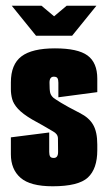

<svg xmlns="http://www.w3.org/2000/svg" viewBox="-20 -645 378 671"><path d="M21 -625H125L169 -588L213 -625H317L232 -520H106ZM164 6Q86 6 52 -23.5Q18 -53 18 -106V-165L152 -182V-114Q152 -104 155 -98.5Q158 -93 168 -93Q183 -93 183 -114Q183 -147 182.5 -162Q182 -177 165 -186Q147 -197 129 -207Q111 -217 93 -227Q59 -247 43 -264.5Q27 -282 22.5 -299Q18 -316 18 -333V-357Q18 -420 55 -448Q92 -476 172 -476Q252 -476 286 -451Q320 -426 320 -370V-323L184 -305V-356Q184 -366 181 -371.5Q178 -377 168 -377Q153 -377 153 -356Q153 -330 155.5 -320.5Q158 -311 167 -303Q172 -299 193 -286Q214 -273 259 -250Q291 -234 305.5 -209Q320 -184 320 -140V-120Q320 -55 287 -24.5Q254 6 164 6Z"/></svg>

Font: Smooch Sans Black
Style: Regular
Weight: 900
Designer: Robert E. Leuschke
Foundry: Robert E. Leuschke
Version: Version 1.010; ttfautohint (v1.8.3)